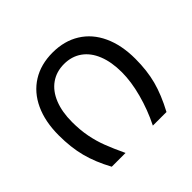

<svg xmlns="http://www.w3.org/2000/svg" viewBox="-138 -718 877 877"><g transform="rotate(-45 300.0 -280.0)"><path d="M52.5 -272.5Q52.5 -361 82.5 -425.8Q112.5 -490.5 168.2 -525.2Q224 -560 300 -560Q375.5 -560 431.5 -525.2Q487.5 -490.5 517.5 -425.5Q547.5 -360.5 547.5 -272.5Q547.5 -196 531 -134Q514.5 -72 476 0H388Q422 -68 441.2 -140Q460.5 -212 460.5 -272.5Q460.5 -338.5 441.2 -386.5Q422 -434.5 385.8 -460.2Q349.5 -486 300 -486Q250.5 -486 214 -460.2Q177.5 -434.5 158 -386.2Q138.5 -338 138.5 -272.5Q138.5 -221 147 -177.2Q155.5 -133.5 170.8 -93.8Q186 -54 211.5 0H122.5Q85 -69 68.8 -131.8Q52.5 -194.5 52.5 -272.5Z"/></g></svg>

Font: JuliaMono
Style: Regular
Weight: 400
Monospace: yes
Designer: cormullion
Foundry: corm
Version: Version 0.055; ttfautohint (v1.8.4)